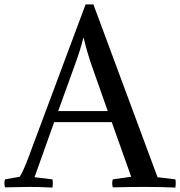

<svg xmlns="http://www.w3.org/2000/svg" viewBox="-34 -845 815 868"><path d="M122.1 -43.9 203.1 -34.2Q206.5 -19.5 203.1 2.9Q140.1 0 97.2 0Q72.8 0 -11.2 2Q-17.1 -16.1 -11.2 -34.2L55.2 -45.9Q70.3 -68.4 95.2 -134.8L353 -825.2H388.2L678.2 -43.9L758.8 -34.2Q762.2 -19.5 758.8 2.9Q695.8 0 618.2 0Q560.1 0 476.1 2Q470.2 -16.1 476.1 -34.2L559.1 -45.9L471.2 -293H210.9ZM344.2 -673.8H342.8Q330.6 -623 304.2 -550.8L229 -342.8H453.1L379.9 -550.8Q359.4 -609.4 344.2 -673.8Z"/></svg>

Font: Adamina
Style: Regular
Weight: 400
Designer: Cyreal (www.cyreal.org)
Foundry: Cyreal (www.cyreal.org)
Version: Version 1.010